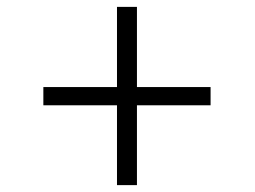

<svg xmlns="http://www.w3.org/2000/svg" viewBox="-20 -664 740 558"><path d="M320 -358V-126H378V-358H592V-411H378V-644H320V-411H106V-358Z"/></svg>

Font: Kawkab Mono Light
Style: Regular
Weight: 300
Monospace: yes
Designer: Abdullah Arif
Foundry: Abdullah Arif
Version: Version 1.000;PS 000.500;hotconv 1.0.88;makeotf.lib2.5.64775